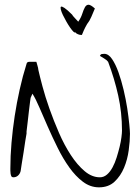

<svg xmlns="http://www.w3.org/2000/svg" viewBox="-20 -802 602 823"><path d="M111.3 -382.8Q111.3 -382.8 108.9 -366.2Q106.4 -349.6 104 -326.2Q101.6 -302.7 98.6 -278.8Q95.7 -254.9 93.8 -238.3V-229.5Q91.8 -220.7 88.4 -197.8Q85 -174.8 81.1 -148.9Q77.1 -123 73.2 -100.1Q69.3 -77.1 68.4 -68.4Q65.4 -56.6 57.1 -49.3Q48.8 -42 37.1 -42Q31.2 -42 28.8 -46.4Q26.4 -50.8 25.4 -57.6Q24.4 -64.5 24.4 -70.8Q24.4 -77.1 24.4 -80.1Q24.4 -132.8 29.3 -189.9Q34.2 -247.1 43 -304.7Q51.8 -362.3 64.5 -418.9Q77.1 -475.6 93.8 -528.3Q94.7 -533.2 98.1 -535.2Q101.6 -537.1 106 -537.1Q110.4 -537.1 114.7 -537.1Q119.1 -537.1 121.1 -537.1Q123 -537.1 125.5 -537.1Q127.9 -537.1 129.9 -537.1H135.7Q135.7 -537.1 137.2 -532.7Q138.7 -528.3 140.1 -522.5Q141.6 -516.6 143.1 -511.2Q144.5 -505.9 144.5 -502Q150.4 -475.6 162.1 -431.6Q173.8 -387.7 191.9 -336.4Q210 -285.2 232.9 -232.4Q255.9 -179.7 283.7 -137.2Q311.5 -94.7 342.8 -68.4Q374 -42 408.2 -42Q424.8 -42 438.5 -53.7Q452.1 -65.4 462.4 -84.5Q472.7 -103.5 480 -127Q487.3 -150.4 492.7 -172.4Q498 -194.3 500.5 -213.4Q502.9 -232.4 502.9 -242.2Q502.9 -319.3 486.8 -392.1Q470.7 -464.8 443.4 -537.1Q437.5 -544.9 425.8 -551.8Q414.1 -558.6 408.2 -562.5Q411.1 -569.3 416 -570.3Q420.9 -571.3 426.8 -571.3Q445.3 -571.3 460.4 -548.8Q475.6 -526.4 487.8 -492.2Q500 -458 509.8 -417Q519.5 -376 525.4 -337.9Q531.2 -299.8 534.2 -269.5Q537.1 -239.3 537.1 -228.5Q537.1 -197.3 531.7 -157.7Q526.4 -118.2 511.7 -83Q497.1 -47.9 471.2 -23.4Q445.3 1 404.3 1Q367.2 1 335.4 -22.9Q303.7 -46.9 276.9 -84.5Q250 -122.1 227.1 -168.5Q204.1 -214.8 184.6 -259.3Q165 -303.7 148.9 -341.3Q132.8 -378.9 119.1 -400.4ZM315.4 -709Q327.1 -725.6 332.5 -742.7Q337.9 -759.8 343.8 -770.5Q349.6 -781.2 358.9 -781.7Q368.2 -782.2 386.7 -765.6Q377 -741.2 371.6 -730Q366.2 -718.8 363.3 -713.4Q360.4 -708 358.4 -706.1Q356.4 -704.1 353.5 -699.2Q350.6 -694.3 345.2 -684.1Q339.8 -673.8 331.1 -652.3H327.1Q321.3 -652.3 314 -655.3Q306.6 -658.2 301.8 -664.1Q300.8 -660.2 294.4 -666.5Q288.1 -672.9 280.3 -684.1Q272.5 -695.3 264.2 -710Q255.9 -724.6 249.5 -737.8Q243.2 -751 240.7 -761.2Q238.3 -771.5 241.7 -773.4Q245.1 -775.4 256.3 -768.1Q267.6 -760.7 289.1 -739.3Q289.1 -738.3 293 -733.4Q296.9 -728.5 301.8 -723.6Q306.6 -718.8 310.5 -714.4Q314.5 -710 315.4 -709Z"/></svg>

Font: Zeyada
Style: Regular
Weight: 400
Version: Version 1.002 2010